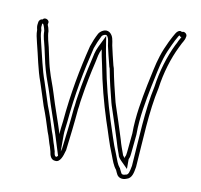

<svg xmlns="http://www.w3.org/2000/svg" viewBox="-81 -782 951 909"><g transform="rotate(10 394.5 -327.5)"><path d="M43 -614C41 -603 42 -596 45 -584C45 -561 49 -549 55 -523C71 -462 82 -398 103 -342C114 -311 127 -266 138 -234C153 -196 166 -156 178 -117C188 -94 192 -71 201 -48L207 -27C209 -10 216 12 237 12C261 16 272 -21 277 -40C277 -41 278 -43 279 -46C287 -111 295 -177 301 -247L303 -260C304 -275 307 -292 310 -311C318 -365 331 -429 343 -479C349 -508 351 -524 362 -546C365 -526 370 -503 376 -476C393 -385 416 -299 442 -218C461 -164 474 -114 496 -62C506 -36 513 -14 528 4C532 13 534 18 539 27C549 41 566 44 584 37C610 30 614 3 619 -26C629 -157 633 -297 659 -412C669 -487 692 -561 720 -618L726 -630C731 -643 743 -656 745 -672C751 -687 732 -700 722 -693C709 -703 696 -687 692 -680C686 -669 679 -658 674 -647L668 -635C657 -612 646 -587 638 -561C624 -519 615 -466 604 -417C590 -345 574 -264 574 -179C570 -141 568 -118 565 -87C564 -79 563 -67 558 -63V-57C556 -59 555 -61 554 -63C551 -66 548 -70 547 -75C539 -97 531 -118 525 -141C509 -194 492 -243 474 -298L470 -311C457 -362 444 -415 434 -468L430 -480C421 -516 415 -541 408 -573C404 -599 403 -618 385 -632C364 -647 339 -628 332 -615C321 -594 313 -575 305 -551C276 -435 253 -314 241 -179C238 -152 235 -137 235 -116C216 -177 193 -237 174 -300C163 -337 148 -371 138 -407C126 -444 117 -505 105 -545C102 -561 99 -571 99 -587C97 -599 94 -608 90 -617C91 -619 91 -621 91 -623L92 -629C90 -643 69 -649 62 -637C50 -637 43 -626 43 -614ZM63 -610V-612V-614V-617H68L72 -609C75 -602 77 -594 79 -585C79 -566 82 -556 85 -541L86 -540V-539C97 -501 107 -440 119 -401C130 -362 144 -330 155 -294C174 -230 197 -170 216 -110L246 -14C243 -10 240 -8 240 -8H239H237C234 -8 229 -11 227 -29V-31L220 -54V-55C212 -75 207 -100 197 -124C185 -164 172 -203 157 -241C146 -273 133 -317 122 -349C102 -403 90 -466 74 -528C68 -554 65 -564 65 -584V-586L64 -589C61 -600 62 -602 63 -610ZM255 -36V-116C255 -135 258 -149 261 -177C273 -311 296 -431 324 -545C332 -568 340 -586 350 -606C354 -614 368 -619 373 -616C383 -608 384 -598 388 -570V-569C395 -537 402 -511 411 -475V-474L415 -463C425 -408 438 -357 451 -306L455 -292C473 -237 490 -188 506 -136C513 -111 520 -90 528 -69C530 -60 534 -55 537 -51C540 -47 541 -46 544 -43L578 -9V-56C584 -68 584 -78 585 -85C588 -117 590 -139 594 -177V-178V-179C594 -261 610 -342 624 -413C635 -464 644 -515 657 -555C665 -580 675 -603 686 -626L692 -638C696 -648 703 -658 709 -670C709 -670 712 -674 713 -675L721 -668L724 -670C721 -662 713 -651 708 -638L702 -627C673 -568 649 -491 639 -416C613 -299 609 -156 599 -28C593 4 590 15 579 18H578H577C565 23 559 20 556 16C551 7 550 5 546 -4L545 -7L543 -9C531 -23 526 -41 515 -69C493 -120 480 -169 461 -224C435 -306 413 -389 396 -480C390 -508 385 -530 382 -549L372 -612L344 -555C332 -530 329 -510 323 -483C311 -431 298 -369 290 -314C287 -296 284 -277 283 -262L281 -249C275 -180 267 -115 259 -51C259 -50 257 -45 257 -43C257 -42 256 -39 255 -36Z"/></g></svg>

Font: Scribbler
Style: Clr
Weight: 400
Designer: Mew Too
Foundry: Cannot Into Space Fonts
Version: Version 1.001